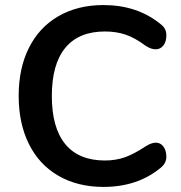

<svg xmlns="http://www.w3.org/2000/svg" viewBox="-20 -734 718 763"><path d="M391.1 -713.9Q525.4 -713.9 618.2 -638.2Q641.1 -621.1 641.1 -594.5Q641.1 -567.9 629.2 -553Q617.2 -538.1 598.6 -538.1Q580.1 -538.1 559.1 -551.8Q516.1 -584 479 -596.4Q441.9 -608.9 397 -608.9Q293 -608.9 239.5 -543.9Q186 -479 186 -352.5Q186 -226.1 239.5 -161.1Q293 -96.2 397 -96.2Q439.9 -96.2 476.6 -109.1Q513.2 -122.1 559.1 -152.8Q605.5 -181.6 628.9 -152.3Q640.6 -137.7 641.1 -111.3Q641.1 -85.4 618.2 -66.9Q526.4 8.8 391.1 8.8Q289.1 8.8 212.6 -35.2Q136.2 -79.1 95.2 -161.1Q54.2 -243.2 54.2 -353Q54.2 -462.9 95.2 -544.4Q136.2 -626 212.6 -669.9Q289.1 -713.9 391.1 -713.9Z"/></svg>

Font: Nunito-Bold
Style: Bold
Weight: 700
Designer: Vernon Adams
Foundry: newtypography
Version: Version 3.000